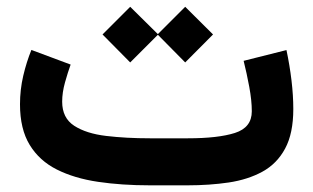

<svg xmlns="http://www.w3.org/2000/svg" viewBox="-20 -556 939 576"><path d="M542.5 0H429.7Q345.2 0 274.2 -10.5Q203.1 -21 150.6 -47.4Q98.1 -73.7 69.1 -121.3Q40 -168.9 40 -243.2Q40 -287.1 49.8 -328.9Q59.6 -370.6 74.2 -406.2L191.9 -362.3Q183.6 -339.4 175 -308.8Q166.5 -278.3 166.5 -251Q166.5 -202.1 202.6 -178.7Q238.8 -155.3 298.6 -148.2Q358.4 -141.1 429.7 -141.1H543.9Q634.3 -141.1 684.8 -157.2Q735.4 -173.3 735.4 -222.2Q735.4 -254.4 727.8 -295.4Q720.2 -336.4 710.9 -373.5L839.4 -405.8Q849.1 -359.9 854.5 -314.7Q859.9 -269.5 859.9 -229Q859.9 -155.8 835.4 -110.4Q811 -64.9 767.3 -41Q723.6 -17.1 666 -8.5Q608.4 0 542.5 0ZM370.6 -535.6 453.6 -453.6 535.6 -535.6 619.1 -452.6 535.6 -368.7 453.6 -451.7 370.6 -368.7 287.6 -452.6Z"/></svg>

Font: Vazirmatn FD NL ExtraBold
Style: Regular
Weight: 800
Designer: Saber Rastikerdar
Foundry: Saber Rastikerdar
Version: Version 33.003